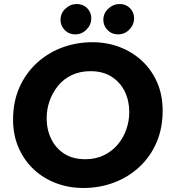

<svg xmlns="http://www.w3.org/2000/svg" viewBox="-20 -923 844 955"><path d="M395 12Q323 12 260 -11.5Q197 -35 149 -79.5Q101 -124 73 -187Q45 -250 45 -328Q45 -417 76.5 -488Q108 -559 163 -609.5Q218 -660 289 -686.5Q360 -713 440 -713Q512 -713 575 -689Q638 -665 686 -620.5Q734 -576 761.5 -513.5Q789 -451 789 -372Q789 -284 758 -213Q727 -142 672 -91.5Q617 -41 546 -14.5Q475 12 395 12ZM404 -131Q456 -131 497 -151Q538 -171 566 -204.5Q594 -238 608.5 -280Q623 -322 623 -366Q623 -422 600.5 -468Q578 -514 535 -541.5Q492 -569 430 -569Q378 -569 337 -549.5Q296 -530 268.5 -496Q241 -462 226.5 -420.5Q212 -379 212 -335Q212 -279 234.5 -232.5Q257 -186 299.5 -158.5Q342 -131 404 -131ZM567 -752Q536 -752 515 -773.5Q494 -795 494 -824Q494 -857 518.5 -880Q543 -903 575 -903Q606 -903 626.5 -882.5Q647 -862 647 -832Q647 -800 623.5 -776Q600 -752 567 -752ZM354 -752Q323 -752 302 -773.5Q281 -795 281 -824Q281 -857 305.5 -880Q330 -903 362 -903Q393 -903 413.5 -882.5Q434 -862 434 -832Q434 -800 410.5 -776Q387 -752 354 -752Z"/></svg>

Font: MuseoModerno Thin
Style: Bold Italic
Weight: 700
Italic angle: -9°
Version: Version 1.003